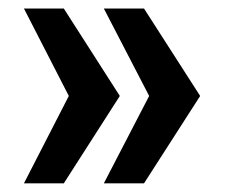

<svg xmlns="http://www.w3.org/2000/svg" viewBox="-20 -547 521 445"><path d="M313.8 -527.2 443.9 -324.6 313.8 -122.1H220.7L325.7 -324.6L220.7 -527.2ZM127.9 -527.2 257.7 -324.6 127.9 -122.1H35.5L139.5 -324.6L35.5 -527.2Z"/></svg>

Font: Archivo SemiBold Condensed
Style: Regular
Weight: 600
Width: 3
Version: Version 2.001